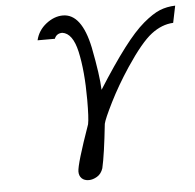

<svg xmlns="http://www.w3.org/2000/svg" viewBox="-48 -528 737 724"><g transform="rotate(-5 320.5 -166.5)"><path d="M112.8 -395Q121.6 -432.1 152.3 -456.1Q183.1 -480 215.8 -480Q286.6 -480 314 -350.1Q335 -243.2 336.9 -188Q395 -279.8 439.5 -338.4Q483.9 -397 519.5 -427Q555.2 -457 582 -468Q608.9 -479 641.1 -480L627.9 -416Q585 -414.1 544.9 -383.5Q504.9 -353 445.8 -264.2Q402.8 -199.2 372.3 -138.2Q341.8 -77.1 337.9 -59.1Q325.7 56.2 314 106.9Q307.1 127.9 291 137.5Q274.9 147 259.8 147Q242.7 147 232.9 137.5Q223.1 127.9 223.1 111.8Q223.1 84 274.9 -63Q279.8 -85.9 279.8 -155.8Q279.8 -264.6 263.2 -338.9Q247.1 -409.7 208 -415Q186 -415 178.2 -395Z"/></g></svg>

Font: CMU Bright
Style: Oblique
Weight: 500
Italic angle: -12°
Version: Version 0.7.0